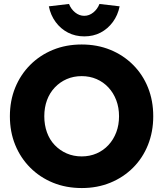

<svg xmlns="http://www.w3.org/2000/svg" viewBox="-20 -941 852 971"><path d="M30 -353Q30 -432 57 -498Q84 -564 133 -613Q182 -662 248 -689Q314 -716 393 -716Q472 -716 538 -689Q604 -662 653 -613Q702 -564 728.5 -498Q755 -432 755 -353Q755 -275 728.5 -208.5Q702 -142 653 -93Q604 -44 538 -17Q472 10 394 10Q314 10 248 -17Q182 -44 133 -93Q84 -142 57 -208Q30 -274 30 -353ZM582 -353Q582 -397 568 -434Q554 -471 528.5 -498.5Q503 -526 468.5 -541Q434 -556 393 -556Q352 -556 317.5 -541Q283 -526 257 -498.5Q231 -471 217.5 -434Q204 -397 204 -353Q204 -309 217.5 -271.5Q231 -234 257 -207Q283 -180 317.5 -165Q352 -150 393 -150Q434 -150 468.5 -165Q503 -180 528.5 -207.5Q554 -235 568 -272Q582 -309 582 -353ZM227 -909 329 -921Q339 -895 360 -878Q381 -861 406 -861Q431 -861 452 -878Q473 -895 483 -921L585 -909Q576 -864 550.5 -829.5Q525 -795 488.5 -776Q452 -757 406 -757Q361 -757 324 -776Q287 -795 261.5 -829.5Q236 -864 227 -909Z"/></svg>

Font: Our Lexend
Style: Bold
Weight: 700
Designer: Bonnie Shaver-Troup, Thomas Jockin
Foundry: Lexend
Version: Version 1.007